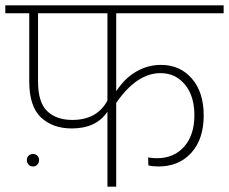

<svg xmlns="http://www.w3.org/2000/svg" viewBox="-33 -702 861 722"><path d="M404 -652V-359Q437 -409 480.5 -433.5Q524 -458 572 -458Q644 -458 688.5 -406.5Q733 -355 733 -268Q733 -179 686.5 -127.5Q640 -76 563 -76Q541 -76 525 -80L524 -110Q541 -107 557 -107Q621 -107 659.5 -150.5Q698 -194 698 -269Q698 -341 662.5 -384Q627 -427 571 -427Q481 -427 404 -315V0H371V-282Q329 -219 237 -219Q165 -219 121 -260.5Q77 -302 77 -396V-652H-13V-682H808V-652ZM371 -324V-652H110V-396Q110 -317 144.5 -284Q179 -251 239 -251Q332 -251 371 -324ZM68 -100Q68 -110 74.5 -116.5Q81 -123 91 -123Q101 -123 107.5 -116.5Q114 -110 114 -100Q114 -90 107.5 -83Q101 -76 91 -76Q81 -76 74.5 -83Q68 -90 68 -100Z"/></svg>

Font: FiraGO UltraLight
Style: Regular
Weight: 200
Designer: bBox Type
Foundry: bBox Type GmbH
Version: Version 1.001